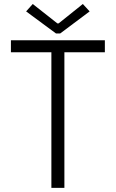

<svg xmlns="http://www.w3.org/2000/svg" viewBox="-20 -916 564 936"><path d="M230.5 -661.1H33.2V-719.7H491.2V-661.1H293.9V0H230.5ZM259.8 -801.8H265.6L383.8 -896.5L417 -860.4L273.4 -752.9H252.9L107.4 -860.4L139.6 -896.5Z"/></svg>

Font: Reddit Sans Chocolate Light
Style: Regular
Weight: 300
Designer: Stephen Hutchings
Foundry: Reddit
Version: Version 1.013